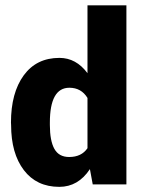

<svg xmlns="http://www.w3.org/2000/svg" viewBox="-20 -705 546 735"><path d="M207.5 -483.4Q271.5 -483.4 314.9 -424.8V-684.6H463.9V1H335L324.2 -57.6Q279.3 10.3 207 10.3Q120.1 10.3 71.3 -53.7Q22.5 -117.7 22.5 -226.6L22 -235.8Q22 -349.6 70.8 -416.5Q119.6 -483.4 207.5 -483.4ZM170.9 -235.8V-226.6Q170.9 -166 188.2 -135Q205.6 -104 244.6 -104Q292 -104 314.9 -137.7V-330.1Q291 -369.1 245.6 -369.1Q170.9 -369.1 170.9 -235.8Z"/></svg>

Font: Yantramanav Black
Style: Regular
Weight: 900
Version: Version 1.001;PS 1.0;hotconv 1.0.72;makeotf.lib2.5.5900; ttf